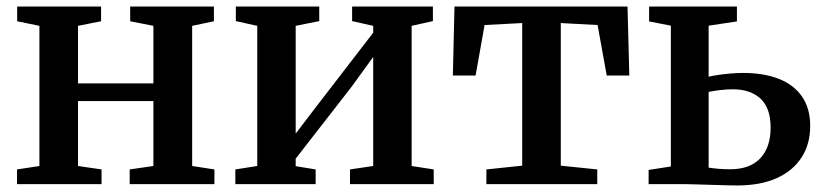

<svg xmlns="http://www.w3.org/2000/svg" viewBox="-20 -563 2520 587"><path d="M32 0V-45L100.5 -55.5V-484L32.5 -498V-543H289V-498L218.5 -484V-308H449V-484L378 -498V-543H634V-498L567.5 -484V-55.5L635.5 -45V0H376.5V-45L449 -55.5V-254H218.5V-55.5L290.5 -45V0Z M699.5 0V-45L766.5 -55.5V-484L701 -498.5V-543H956V-498.5L884 -484V-154.5L946.5 -236.5L1121 -463V-484L1056.5 -498.5V-543H1303.5V-498.5L1238.5 -484V-55.5L1306 -45V0H1050V-45L1121 -55.5V-389L1055.5 -298.5L884 -78V-55L945 -45V0Z M1467 0V-45L1576.5 -56.5V-492.5L1461.5 -486.5L1434 -332H1364.5L1369.5 -543H1898.5L1904 -332H1835L1807 -486.5L1694.5 -492.5V-56.5L1806 -45V0Z M1963 0V-43.5L2031 -54V-484.5L1964.5 -497.5V-543H2233V-497.5L2146.5 -484.5V-328.5Q2159.5 -331.5 2176.2 -334Q2193 -336.5 2212.5 -338.2Q2232 -340 2252.5 -340Q2315.5 -340 2361.5 -321.8Q2407.5 -303.5 2432.2 -267.5Q2457 -231.5 2457 -178Q2457 -122 2430.2 -81Q2403.5 -40 2353.8 -18Q2304 4 2234.5 4Q2223 4 2202 3.5Q2181 3 2157 2.2Q2133 1.5 2111.5 0.8Q2090 0 2077 0ZM2212 -45.5Q2273 -45.5 2304.5 -79.2Q2336 -113 2336 -172.5Q2336 -233 2305 -261.5Q2274 -290 2220.5 -290Q2201 -290 2181 -287.5Q2161 -285 2146.5 -282V-50.5Q2159 -48.5 2176.2 -47Q2193.5 -45.5 2212 -45.5Z"/></svg>

Font: Merriweather 48pt SemiBold
Style: Regular
Weight: 600
Version: Version 2.100